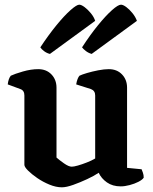

<svg xmlns="http://www.w3.org/2000/svg" viewBox="-20 -795 651 819"><path d="M244 4Q219 4 191 -7.5Q163 -19 139 -35.5Q115 -52 99.5 -67.5Q84 -83 84 -92V-388Q84 -409 67 -415L13 -435Q16 -460 26 -472Q43 -480 77.5 -490Q112 -500 143 -500Q178 -500 199.5 -477.5Q221 -455 221 -421V-123Q232 -113 252.5 -98.5Q273 -84 286 -84Q295 -84 312.5 -89Q330 -94 350.5 -102Q371 -110 386 -119V-388Q386 -408 368 -415L305 -435Q307 -448 311 -458Q315 -468 319 -472Q329 -477 351 -483.5Q373 -490 398.5 -495Q424 -500 444 -500Q479 -500 500.5 -477.5Q522 -455 522 -421V-79L584 -73Q586 -68 589.5 -58.5Q593 -49 593 -37Q587 -28 570.5 -19.5Q554 -11 533 -5.5Q512 0 495 0Q460 0 436 -17Q412 -34 401 -58Q382 -45 352 -31Q322 -17 292.5 -6.5Q263 4 244 4ZM371 -565Q357 -569 346 -577.5Q335 -586 330 -593Q365 -647 398.5 -688Q432 -729 458 -752Q484 -775 496 -775Q505 -775 518.5 -765Q532 -755 545 -739Q558 -723 564 -706ZM193 -565Q180 -568 168.5 -576.5Q157 -585 152 -593Q187 -646 220.5 -687Q254 -728 280.5 -751.5Q307 -775 318 -775Q327 -775 341 -764.5Q355 -754 368 -738Q381 -722 386 -706Z"/></svg>

Font: Texturina
Style: Bold
Weight: 700
Designer: Guillermo Torres Carreño
Foundry: Omnibus-Type
Version: Version 1.002; ttfautohint (v1.8.3)